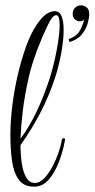

<svg xmlns="http://www.w3.org/2000/svg" viewBox="-20 -698 355 721"><path d="M108 3Q69 3 50 -24Q31 -51 25 -94.5Q19 -138 19 -189Q19 -244 26.5 -303.5Q34 -363 47.5 -420Q61 -477 78.5 -525Q96 -573 117 -604Q151 -656 185 -656Q204 -656 211.5 -636.5Q219 -617 219 -585Q219 -545 209 -493.5Q199 -442 185 -401Q143 -274 57 -153Q57 -119 61.5 -86.5Q66 -54 78 -32.5Q90 -11 111 -11Q129 -11 145.5 -28Q162 -45 176 -71Q190 -97 199.5 -124.5Q209 -152 212 -172Q214 -179 219 -179Q225 -179 224 -172Q217 -131 201.5 -90.5Q186 -50 163 -23.5Q140 3 108 3ZM57 -177Q91 -223 118 -280Q145 -337 167 -405Q176 -433 184.5 -469.5Q193 -506 198.5 -542.5Q204 -579 204 -604Q204 -621 201 -631Q198 -641 191 -641Q181 -641 170 -623Q159 -605 140 -561Q121 -517 107 -475Q93 -433 85 -394Q72 -335 65.5 -281Q59 -227 57 -177ZM241 -540 238 -551Q270 -563 281.5 -586Q293 -609 296 -624Q290 -618 280 -618Q270 -618 261.5 -625Q253 -632 253 -646Q253 -660 262 -669Q271 -678 284 -678Q295 -678 305 -670.5Q315 -663 315 -645Q315 -631 309 -609.5Q303 -588 287 -568.5Q271 -549 241 -540Z"/></svg>

Font: Updock
Style: Regular
Weight: 400
Designer: Robert E. Leuschke
Foundry: Robert E. Leuschke
Version: Version 1.010; ttfautohint (v1.8.4.7-5d5b)